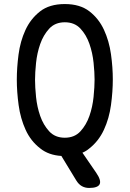

<svg xmlns="http://www.w3.org/2000/svg" viewBox="-20 -760 640 948"><path d="M387 -6 455 93Q481 131 472 149.5Q463 168 420 168Q400 168 384 159Q368 150 356 130L283 10Q220 6 179 -27Q132 -63 106.5 -119Q81 -175 72 -241Q63 -307 63 -367Q63 -425 71.5 -490.5Q80 -556 105.5 -611.5Q131 -667 177.5 -703.5Q224 -740 300 -740Q375 -740 421.5 -704Q468 -668 493.5 -612.5Q519 -557 528 -492Q537 -427 537 -368Q537 -308 528 -241.5Q519 -175 493 -119Q467 -63 421 -27Q406 -14 387 -6ZM300 -80Q348 -80 377 -111.5Q406 -143 421.5 -187.5Q437 -232 442 -281.5Q447 -331 447 -367Q447 -402 442 -450.5Q437 -499 421.5 -543.5Q406 -588 377 -619Q348 -650 300 -650Q252 -650 223 -618.5Q194 -587 178.5 -542.5Q163 -498 158 -449.5Q153 -401 153 -366Q153 -330 158 -281Q163 -232 178.5 -187.5Q194 -143 223 -111.5Q252 -80 300 -80Z"/></svg>

Font: Maple Mono Normal
Style: Regular
Weight: 400
Monospace: yes
Designer: subframe7536
Version: Version 7.000